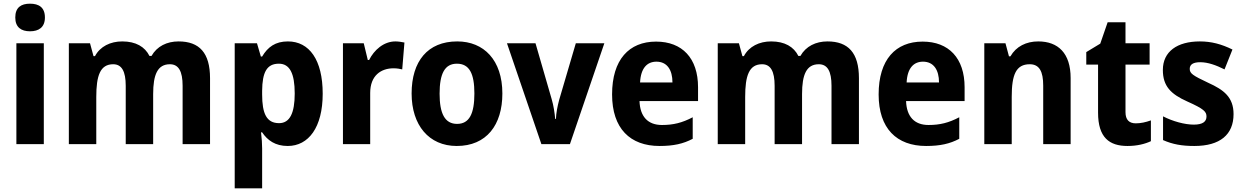

<svg xmlns="http://www.w3.org/2000/svg" viewBox="-20 -783 6755 1043"><path d="M143 -763C95 -763 63 -743 63 -688C63 -634 96 -613 143 -613C190 -613 224 -634 224 -688C224 -743 191 -763 143 -763ZM218 -548H69V0H218Z M950 -558C887 -558 833 -532 803 -479H792C767 -529 718 -558 644 -558C580 -558 524 -531 496 -478H488L469 -548H354V0H503V-256C503 -372 524 -434 595 -434C641 -434 663 -396 663 -317V0H812V-272C812 -378 836 -434 903 -434C950 -434 972 -396 972 -317V0H1121V-358C1121 -496 1063 -558 950 -558Z M1544 -558C1476 -558 1435 -528 1404 -476H1397L1376 -548H1255V240H1404V23C1404 -2 1402 -31 1398 -64H1404C1433 -21 1475 10 1543 10C1656 10 1733 -91 1733 -274C1733 -458 1660 -558 1544 -558ZM1495 -437C1554 -437 1581 -384 1581 -275C1581 -168 1554 -114 1496 -114C1428 -114 1404 -166 1404 -270V-290C1405 -390 1429 -437 1495 -437Z M2128 -558C2064 -558 2012 -511 1985 -457H1978L1956 -548H1843V0H1991V-278C1991 -373 2050 -412 2118 -412C2135 -412 2154 -409 2165 -406L2177 -552C2163 -555 2143 -558 2128 -558Z M2709 -275C2709 -457 2608 -558 2464 -558C2303 -558 2216 -450 2216 -275C2216 -103 2310 10 2461 10C2623 10 2709 -104 2709 -275ZM2368 -274C2368 -383 2396 -437 2462 -437C2530 -437 2557 -383 2557 -275C2557 -166 2530 -110 2463 -110C2396 -110 2368 -167 2368 -274Z M2921 0H3076L3263 -548H3108L3018 -242C3008 -205 3001 -168 3000 -137H2996C2993 -171 2987 -210 2977 -244L2889 -548H2734Z M3544 -557C3397 -557 3305 -459 3305 -270C3305 -85 3403 10 3563 10C3639 10 3692 -2 3743 -29V-146C3686 -116 3638 -104 3576 -104C3499 -104 3457 -150 3454 -234H3772V-309C3772 -467 3686 -557 3544 -557ZM3546 -448C3604 -448 3633 -403 3633 -335H3457C3461 -414 3496 -448 3546 -448Z M4475 -558C4412 -558 4358 -532 4328 -479H4317C4292 -529 4243 -558 4169 -558C4105 -558 4049 -531 4021 -478H4013L3994 -548H3879V0H4028V-256C4028 -372 4049 -434 4120 -434C4166 -434 4188 -396 4188 -317V0H4337V-272C4337 -378 4361 -434 4428 -434C4475 -434 4497 -396 4497 -317V0H4646V-358C4646 -496 4588 -558 4475 -558Z M4992 -557C4845 -557 4753 -459 4753 -270C4753 -85 4851 10 5011 10C5087 10 5140 -2 5191 -29V-146C5134 -116 5086 -104 5024 -104C4947 -104 4905 -150 4902 -234H5220V-309C5220 -467 5134 -557 4992 -557ZM4994 -448C5052 -448 5081 -403 5081 -335H4905C4909 -414 4944 -448 4994 -448Z M5620 -558C5555 -558 5500 -531 5469 -477H5461L5442 -548H5327V0H5476V-257C5476 -377 5499 -434 5574 -434C5626 -434 5647 -395 5647 -318V0H5796V-359C5796 -494 5728 -558 5620 -558Z M6150 -113C6114 -113 6094 -132 6094 -174V-432H6225V-548H6094V-662H5997L5957 -546L5881 -500V-432H5945V-171C5945 -36 6006 10 6105 10C6157 10 6200 -1 6232 -16V-129C6204 -119 6177 -113 6150 -113Z M6681 -163C6681 -255 6628 -295 6544 -333C6459 -373 6443 -384 6443 -409C6443 -433 6462 -445 6500 -445C6542 -445 6586 -429 6632 -406L6675 -514C6616 -543 6561 -558 6498 -558C6375 -558 6297 -503 6297 -403C6297 -315 6340 -272 6429 -232C6521 -191 6534 -176 6534 -150C6534 -122 6513 -106 6465 -106C6416 -106 6350 -124 6298 -151V-22C6350 1 6400 10 6468 10C6608 10 6681 -52 6681 -163Z"/></svg>

Font: Noto Sans Armenian SemiCondensed Medium
Style: Regular
Weight: 500
Width: 4
Designer: Monotype Design Team
Foundry: Monotype Imaging Inc.
Version: Version 2.008